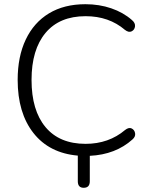

<svg xmlns="http://www.w3.org/2000/svg" viewBox="-20 -733 710 913"><path d="M378 160Q350 160 350 129V7Q214 -5 139 -100.5Q64 -196 64 -353Q64 -464 102.5 -545Q141 -626 213 -669.5Q285 -713 386 -713Q452 -713 509 -693.5Q566 -674 607 -638Q624 -624 622 -607.5Q620 -591 606 -584Q592 -577 574 -591Q498 -656 387 -656Q263 -656 196.5 -576.5Q130 -497 130 -353Q130 -208 196.5 -128.5Q263 -49 387 -49Q497 -49 575 -115Q593 -129 606.5 -122Q620 -115 622.5 -99Q625 -83 610 -70Q530 2 407 8V129Q407 160 378 160Z"/></svg>

Font: Nunito Light
Style: Regular
Weight: 300
Designer: Vernon Adams
Foundry: Vernon Adams
Version: Version 3.601; ttfautohint (v1.8.2.53-6de2)